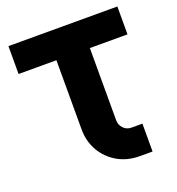

<svg xmlns="http://www.w3.org/2000/svg" viewBox="-128 -803 833 906"><g transform="rotate(-20 288.5 -350.0)"><path d="M421 0Q357 0 308.5 -28.5Q260 -57 232.5 -105Q205 -153 205 -212V-560H15V-700H562V-560H373V-197Q373 -174 389 -157Q405 -140 429 -140H484V0Z"/></g></svg>

Font: MuseoModerno Thin
Style: Bold
Weight: 700
Version: Version 1.003